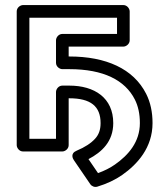

<svg xmlns="http://www.w3.org/2000/svg" viewBox="-20 -573 654 758"><path d="M427.1 -87C427.1 -186.9 352.9 -235 253.6 -235H226.1C211 -235 201.1 -220.7 201.1 -210V-25H96V-503H442V-439H226.1C211 -439 201.1 -424.7 201.1 -414V-325C201.1 -309.9 215.4 -300 226.1 -300H253.6C388.7 -300 473.7 -256.4 512.3 -180.2C525.3 -154.6 532.2 -123.9 532.2 -87C532.2 -13 487.7 38.8 433.9 76.5C414.9 89.9 392.5 101.2 367 110.4L329.3 55.2C382.1 27.5 427.1 -14.3 427.1 -87ZM377.1 -87C377.1 -60 369.6 -40.6 355.1 -25C339.3 -7.8 315.4 8.2 282.5 21.9C256.3 32.8 267.7 53.6 271.5 59.1L336.4 154.1C342 162.4 353.6 167.2 364.3 163.9C401.6 152.6 434.5 137.2 462.7 117.5C522.6 75.4 582.2 9.7 582.2 -87C582.2 -130.1 574.1 -169 556.9 -202.8C506.8 -301.8 398.4 -350 253.6 -350H251.1V-389H467C477.7 -389 492 -398.9 492 -414V-528C492 -538.7 482.1 -553 467 -553H71C60.3 -553 46 -543.1 46 -528V0C46 10.7 55.9 25 71 25H226.1C236.8 25 251.1 15.1 251.1 0V-185H253.6C337.8 -185 377.1 -153.6 377.1 -87Z"/></svg>

Font: Asimov
Style: WidOu
Weight: 500
Designer: Google
Version: Version 2.000980; 2014